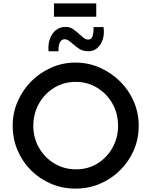

<svg xmlns="http://www.w3.org/2000/svg" viewBox="-20 -1107 895 1135"><path d="M55 -364Q55 -439 84 -506.5Q113 -574 164 -625.5Q215 -677 282.5 -707Q350 -737 426 -737Q503 -737 570.5 -707Q638 -677 690 -625.5Q742 -574 771 -506.5Q800 -439 800 -364Q800 -286 771 -219Q742 -152 690 -100.5Q638 -49 570.5 -20.5Q503 8 426 8Q350 8 282.5 -20.5Q215 -49 164 -99.5Q113 -150 84 -218Q55 -286 55 -364ZM177 -363Q177 -292 210.5 -233.5Q244 -175 301.5 -140.5Q359 -106 430 -106Q500 -106 556 -140.5Q612 -175 645 -233.5Q678 -292 678 -364Q678 -436 644.5 -495Q611 -554 554 -588.5Q497 -623 427 -623Q357 -623 300 -588Q243 -553 210 -494Q177 -435 177 -363ZM504 -804Q471 -804 449 -818Q427 -832 410 -848Q398 -858 386.5 -866.5Q375 -875 362 -875Q342 -875 333 -854Q324 -833 326 -804H267Q263 -843 274.5 -876Q286 -909 310 -928.5Q334 -948 368 -948Q394 -948 413.5 -934Q433 -920 449 -905Q463 -892 475.5 -882.5Q488 -873 502 -873Q521 -873 527.5 -895Q534 -917 533 -947H592Q598 -905 587 -872.5Q576 -840 554 -822Q532 -804 504 -804ZM299 -1087H549V-1008H299Z"/></svg>

Font: Reem Kufi Fun Medium
Style: Regular
Weight: 500
Designer: Khaled Hosny
Version: Version 1.005